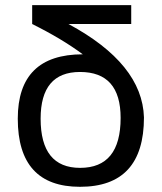

<svg xmlns="http://www.w3.org/2000/svg" viewBox="-20 -718 626 743"><path d="M289.6 4.9Q48.8 4.9 48.8 -258.8Q48.8 -507.8 300.3 -507.8Q219.7 -567.9 104.5 -625V-698.2H487.8V-625H245.1Q530.8 -471.2 537.1 -263.7Q537.1 4.9 289.6 4.9ZM446.8 -261.7Q446.8 -439.5 289.6 -439.5Q137.2 -439.5 137.2 -258.8Q137.2 -68.4 290 -68.4Q446.8 -68.4 446.8 -261.7Z"/></svg>

Font: Sansation
Style: Regular
Weight: 400
Designer: Bernd Montag
Version: Version 1.301